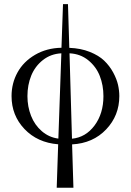

<svg xmlns="http://www.w3.org/2000/svg" viewBox="-20 -666 620 909"><path d="M309.1 -413.6 320.8 -9.3Q385.7 -15.6 427.7 -72Q469.7 -128.4 469.7 -210.9Q469.7 -262.2 452.4 -306.4Q435.1 -350.6 397.7 -380.9Q360.4 -411.1 309.1 -413.6ZM34.7 -210.9Q34.7 -272 63 -323.2Q91.3 -374.5 146 -406.5Q200.7 -438.5 271 -439.9L278.3 -646.5H301.8L308.1 -439.5Q362.3 -437.5 405 -420.4Q447.8 -403.3 473.4 -378.7Q499 -354 515.9 -322.8Q532.7 -291.5 538.8 -264.2Q544.9 -236.8 544.9 -210.9Q544.9 -119.1 482.7 -53.5Q420.4 12.2 321.3 17.6L327.6 222.7H248.5L255.4 17.1Q157.2 9.3 95.9 -55.2Q34.7 -119.6 34.7 -210.9ZM109.9 -210.9Q109.9 -161.1 127 -117.7Q144 -74.2 178 -44.9Q211.9 -15.6 256.3 -9.8L270.5 -413.6Q220.7 -411.1 183.3 -381.8Q146 -352.5 127.9 -308.1Q109.9 -263.7 109.9 -210.9Z"/></svg>

Font: Libertinage
Style: b
Weight: 400
Designer: OSP
Foundry: OSP
Version: Version 1.0; 2008; OFL relea